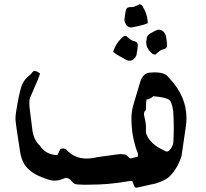

<svg xmlns="http://www.w3.org/2000/svg" viewBox="-20 -825 972 908"><path d="M624.5 62.5Q621.1 62.5 619.1 61Q615.7 58.1 607.4 36.1L605.5 30.8L596.7 31.2Q586.9 31.7 577.1 33.7Q491.7 48.3 405.8 48.3L377.4 48.8Q363.8 48.8 350.1 47.4L343.3 46.9Q330.1 46.4 319.8 32.7Q307.1 16.6 293.5 16.6Q287.1 16.6 280.3 20Q259.3 29.3 238.8 29.3Q219.7 29.3 201.2 21.5Q146 4.4 118.2 -22Q86.4 -48.3 76.2 -100.1Q53.2 -243.7 53.2 -262.2Q53.2 -277.8 55.7 -293.5Q68.4 -375 81.5 -417Q92.8 -450.2 126 -474.1Q135.3 -488.3 140.6 -488.8H145.5Q155.3 -488.8 169.4 -476.6L165 -464.8Q160.6 -450.2 144 -413.6Q134.3 -391.6 125 -369.1Q118.7 -361.3 118.7 -338.4Q118.7 -323.2 121.6 -301.8Q124.5 -280.3 127 -259.3Q129.4 -235.8 132.8 -212.4Q138.7 -164.1 167.5 -137.2Q196.3 -93.3 251 -91.3L265.6 -119.6Q272 -123 277.8 -123Q285.6 -123 293.5 -117.7Q331.1 -75.2 389.6 -75.2Q413.6 -75.2 440.4 -82Q468.8 -85.4 497.6 -89.8Q542.5 -96.2 548.3 -96.2Q558.6 -96.2 565.4 -94.7H566.9Q575.7 -94.7 584 -85.4Q592.3 -76.2 598.1 -76.2Q601.6 -76.2 605 -77.6L630.9 -83.5Q632.8 -89.8 632.8 -94.7Q632.8 -101.1 628.4 -109.4L626.5 -113.8Q601.6 -185.5 601.6 -263.7Q601.6 -295.4 609.4 -324.7Q621.1 -365.7 633.8 -406.2L643.1 -438Q656.2 -477.5 686 -481.4Q700.2 -482.9 712.4 -482.9Q755.9 -482.9 774.4 -462.9L783.2 -452.6Q861.8 -368.7 861.8 -266.1Q861.8 -248 859.4 -230Q849.1 -163.1 839.8 -96.2Q839.4 -94.7 839.4 -92.5Q839.4 -90.3 838.9 -87.9Q816.9 -20 774.4 16.1Q736.3 41 694.3 47.4Q673.3 51.8 631.8 61.5Q627.4 62.5 624.5 62.5ZM772 -108.4Q780.8 -110.8 789.6 -124.8Q798.3 -138.7 799.8 -152.3Q801.8 -184.6 801.8 -219.2Q801.8 -257.8 799.3 -298.8Q792.5 -344.7 780.3 -352.5Q763.2 -365.2 707.5 -369.6L706.1 -371.1Q691.4 -356.4 672.4 -354Q670.4 -337.4 670.4 -319.8V-305.2Q661.1 -298.8 661.1 -285.2Q661.1 -279.8 664.6 -264.6Q670.4 -243.7 670.4 -220.7L669.9 -206.1Q669.9 -198.7 672.4 -190.4Q690.4 -143.1 755.4 -113.8Q762.2 -108.4 769.5 -108.4ZM593.3 -537.6Q584.5 -537.6 574.7 -543.2Q564.9 -548.8 555.2 -554.2Q534.2 -564.5 515.1 -579.6Q526.9 -617.7 553.7 -643.6L562.5 -651.9Q567.9 -655.3 576.7 -655.3Q582 -649.4 597.2 -637.7Q604 -633.3 611.8 -631.3Q631.8 -627 631.8 -612.3Q631.8 -599.1 625.5 -565.4Q623.5 -558.1 618.2 -551.8Q606.9 -537.6 593.3 -537.6ZM715.3 -566.9Q706.5 -566.9 701.2 -570.3L692.4 -578.6Q671.4 -599.1 671.4 -623.5Q671.4 -630.9 673.3 -638.2V-639.2Q673.3 -658.2 693.8 -668.5Q703.6 -673.8 713.4 -679.2Q723.1 -684.6 731.9 -684.6Q745.6 -684.6 756.8 -670.9Q762.2 -664.6 764.2 -657.2Q770.5 -623 770.5 -609.9Q770.5 -595.7 750.5 -591.3Q742.7 -589.4 735.8 -584.5Q720.7 -573.2 715.3 -566.9ZM600.1 -695.3Q580.6 -695.3 571.8 -716.8Q568.4 -724.6 568.4 -731.9Q572.3 -766.1 575.7 -778.8Q579.1 -791.5 597.7 -791.5H602.5Q609.4 -791.5 615.7 -793.9Q633.8 -800.8 640.1 -805.2Q649.4 -802.7 652.8 -797.9Q678.7 -755.9 678.7 -714.8Q656.2 -706.1 633.3 -701.7Q622.1 -699.2 613.8 -697.3Q605.5 -695.3 600.1 -695.3Z"/></svg>

Font: Kurland
Style: Regular
Weight: 400
Designer: GGBot
Version: 0.22